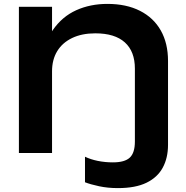

<svg xmlns="http://www.w3.org/2000/svg" viewBox="-20 -785 952 985"><path d="M77 -750H247V0H77ZM842 -472V-42Q842 25 815 75Q788 125 731.5 152.5Q675 180 585 180Q533 180 488.5 170.5Q444 161 416 150V19Q445 33 482 40.5Q519 48 559 48Q620 48 646 23.5Q672 -1 672 -59V-433Q672 -521 620.5 -567.5Q569 -614 469 -614Q400 -614 350 -590Q300 -566 273.5 -522.5Q247 -479 247 -419L187 -454Q204 -563 251.5 -631.5Q299 -700 371 -732.5Q443 -765 531 -765Q628 -765 698 -729.5Q768 -694 805 -628.5Q842 -563 842 -472Z"/></svg>

Font: Unbounded Medium
Style: Regular
Weight: 500
Designer: Luke Prowse, Jean-Baptiste Morizot, Fátima Lázaro, Florian Runge
Foundry: NaN
Version: Version 1.700